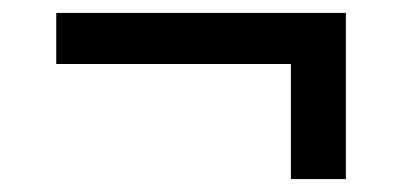

<svg xmlns="http://www.w3.org/2000/svg" viewBox="-20 -410 622 297"><path d="M515 -390H67V-311H430V-133H515Z"/></svg>

Font: AWKNG-Font Medium
Style: Regular
Weight: 500
Designer: Awakening Church
Foundry: Awakening Church
Version: Version 1.700;PS 001.700;hotconv 1.0.88;makeotf.lib2.5.64775